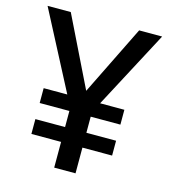

<svg xmlns="http://www.w3.org/2000/svg" viewBox="-107 -800 786 887"><g transform="rotate(15 286.0 -357.0)"><path d="M285 -381 449 -714H559L362 -342H478V-271H336V-194H478V-123H336V0H234V-123H92V-194H234V-271H92V-342H205L11 -714H122Z"/></g></svg>

Font: Noto Sans Vithkuqi Medium
Style: Regular
Weight: 500
Version: Version 1.001